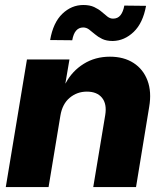

<svg xmlns="http://www.w3.org/2000/svg" viewBox="-20 -756 658 776"><path d="M224.1 -288.6 176.3 0H3.4L88.9 -515.6H260.7L244.1 -418L246.1 -420.9Q272 -469.2 318.4 -498Q364.7 -526.9 424.3 -526.9Q480.5 -526.9 519.8 -501.5Q559.1 -476.1 576.2 -430.4Q593.3 -384.8 583 -324.2L529.8 0H356.9L405.3 -291Q412.6 -335.9 392.3 -360.8Q372.1 -385.7 331.1 -385.7Q291.5 -385.7 261.7 -360.8Q231.9 -335.9 224.1 -288.6ZM436 -590.3Q410.2 -590.3 393.1 -598.6Q376 -606.9 363.5 -617.7Q351.1 -628.4 340.1 -636.7Q329.1 -645 315.9 -645Q280.8 -644.5 272 -593.3L182.6 -594.2Q194.8 -664.6 231.9 -700.2Q269 -735.8 316.9 -735.8Q342.8 -735.8 360.6 -727.5Q378.4 -719.2 390.9 -708.3Q403.3 -697.3 414.1 -689Q424.8 -680.7 437 -680.7Q456.1 -680.7 467 -694.6Q478 -708.5 482.4 -733.4L570.3 -732.4Q557.6 -662.6 520.3 -627Q482.9 -591.3 436 -590.3Z"/></svg>

Font: Inter Display Extra Bold
Style: Italic
Weight: 800
Italic angle: -9.39999°
Designer: Rasmus Andersson
Foundry: rsms
Version: Version 4.000;git-4fc901f